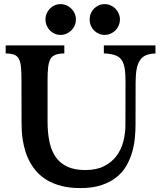

<svg xmlns="http://www.w3.org/2000/svg" viewBox="-20 -937 811 956"><path d="M577.1 -840.3Q577.1 -824.2 571 -810.1Q564.9 -795.9 554.7 -785.6Q544.4 -775.4 530.5 -769.3Q516.6 -763.2 501 -763.2Q485.4 -763.2 471.7 -769.3Q458 -775.4 448 -785.6Q438 -795.9 432.1 -810.1Q426.3 -824.2 426.3 -840.3Q426.3 -856 432.1 -869.9Q438 -883.8 448 -894Q458 -904.3 471.7 -910.4Q485.4 -916.5 501 -916.5Q516.6 -916.5 530.5 -910.4Q544.4 -904.3 554.7 -894Q564.9 -883.8 571 -869.9Q577.1 -856 577.1 -840.3ZM300.3 -710.9V-670.9L286.1 -670.4Q264.2 -668.5 250.5 -661.6Q236.8 -654.8 229.5 -639.9Q222.2 -625 219.5 -600.1Q216.8 -575.2 216.8 -536.6V-331.5Q216.8 -274.4 226.6 -229.5Q236.3 -184.6 258.3 -153.8Q280.3 -123 316.2 -106.7Q352.1 -90.3 404.3 -90.3Q460 -90.3 498 -109.6Q536.1 -128.9 559.8 -160.4Q583.5 -191.9 594 -232.4Q604.5 -272.9 604.5 -314.9L605 -530.3Q605 -571.3 600.6 -597.2Q596.2 -623 585.4 -638.4Q574.7 -653.8 556.9 -660.6Q539.1 -667.5 512.2 -670.4L497.1 -670.9V-710.9H753.9V-670.4L741.2 -669.9Q719.7 -668 703.6 -660.4Q687.5 -652.8 676.8 -636.7Q666 -620.6 660.6 -594Q655.3 -567.4 655.3 -526.4L654.8 -314.5Q654.8 -285.6 651.6 -251.2Q648.4 -216.8 638.7 -181.9Q628.9 -147 610.8 -114.3Q592.8 -81.5 562.3 -56.4Q531.7 -31.2 487.1 -15.9Q442.4 -0.5 379.9 -0.5Q327.1 -0.5 286.4 -11Q245.6 -21.5 215.1 -39.6Q184.6 -57.6 163.3 -81.5Q142.1 -105.5 127.9 -131.8Q113.8 -158.2 105.7 -185.8Q97.7 -213.4 93.5 -239Q89.4 -264.6 88.4 -286.9Q87.4 -309.1 87.4 -324.2L86.9 -541Q86.9 -578.1 84.5 -602.5Q82 -627 75 -641.6Q67.9 -656.2 54.9 -662.6Q42 -668.9 21 -670.4L8.3 -670.9V-710.9ZM357.9 -840.3Q357.9 -824.2 351.8 -810.1Q345.7 -795.9 335.2 -785.6Q324.7 -775.4 310.8 -769.3Q296.9 -763.2 281.2 -763.2Q265.6 -763.2 252 -769.3Q238.3 -775.4 228.3 -785.6Q218.3 -795.9 212.4 -810.1Q206.5 -824.2 206.5 -840.3Q206.5 -856 212.4 -869.9Q218.3 -883.8 228.3 -894Q238.3 -904.3 252 -910.4Q265.6 -916.5 281.2 -916.5Q296.9 -916.5 310.8 -910.4Q324.7 -904.3 335.2 -894Q345.7 -883.8 351.8 -869.9Q357.9 -856 357.9 -840.3Z"/></svg>

Font: Varendra
Style: Regular
Weight: 700
Designer: Jacob Thomas
Foundry: Bangla Type Foundry
Version: Version 1.008